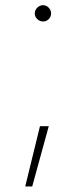

<svg xmlns="http://www.w3.org/2000/svg" viewBox="-20 -628 271 725"><path d="M101.6 76.2H75.2L130.9 -151.4H164.1ZM111.3 -577.1Q111.3 -589.8 120.8 -599.1Q130.4 -608.4 142.6 -608.4Q154.8 -608.4 163.8 -599.1Q172.9 -589.8 172.9 -577.1Q172.9 -564.9 164.1 -555.9Q155.3 -546.9 142.6 -546.9Q129.9 -546.9 120.6 -555.9Q111.3 -564.9 111.3 -577.1Z"/></svg>

Font: Pretendard GOV Thin
Style: Regular
Weight: 100
Designer: Base glyphs from Inter by Rasmus Andersson; Hangeul glyphs from Noto Sans CJK(Source Han Sans) by Jang Soo-young and Kan
Foundry: Kil Hyung-jin
Version: Version 1.309